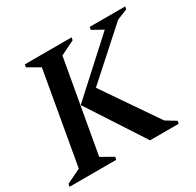

<svg xmlns="http://www.w3.org/2000/svg" viewBox="-151 -824 1010 987"><g transform="rotate(-30 354.0 -330.0)"><path d="M-7 0 -4 -16 81 -57 177 -603 106 -644 109 -660H387L383 -644L299 -603L202 -57L274 -16L270 0ZM471 0 253 -335 554 -609 491 -644 494 -660H705L701 -644L639 -619L365 -373L585 -52L644 -16L641 0Z"/></g></svg>

Font: Spectral SC SemiBold
Style: Italic
Weight: 600
Italic angle: -10°
Designer: Jean-Baptiste Levee
Foundry: Production Type
Version: Version 2.001